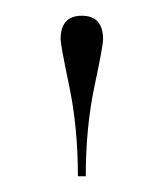

<svg xmlns="http://www.w3.org/2000/svg" viewBox="-20 -734 208 244"><path d="M79 -510Q79 -572 68 -624.5Q57 -677 57 -684Q57 -714 84 -714Q111 -714 111 -684Q111 -676 100 -624Q89 -572 89 -510Z"/></svg>

Font: Libre Caslon Display
Style: Regular
Weight: 400
Designer: Pablo Impallari, Rodrigo Fuenzalida
Foundry: Pablo Impallari, Rodrigo Fuenzalida
Version: Version 1.002